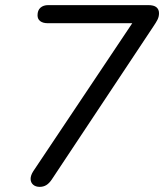

<svg xmlns="http://www.w3.org/2000/svg" viewBox="-20 -725 643 752"><path d="M135.6 6.9Q119.5 6.9 109.8 -1.6Q100.1 -10.1 99.9 -24Q99.7 -37.9 110.4 -54.5L522.1 -670.1L521.1 -634.1H166.8Q148.4 -634.1 137.7 -642.1Q127 -650.1 127 -665.1Q127 -684.6 138.4 -694.8Q149.9 -705 169.3 -705H560.1Q582.8 -705 592.8 -696.5Q602.8 -688 602.8 -673.4Q602.8 -659.9 597 -648.2Q591.2 -636.6 580.5 -621.1L182.6 -21.7Q172.4 -6.6 161 0.2Q149.6 6.9 135.6 6.9Z"/></svg>

Font: Nunito ExtraLight
Style: Italic
Weight: 200
Italic angle: -9°
Designer: Vernon Adams
Foundry: Vernon Adams
Version: Version 3.602